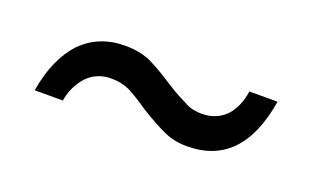

<svg xmlns="http://www.w3.org/2000/svg" viewBox="-33 -491 553 340"><g transform="rotate(20 243.5 -321.0)"><path d="M38 -257C38 -257 91 -257 91 -257C91 -257 91 -257 91 -257C94 -276 102 -292 114 -305C126 -317 141 -323 158 -323C158 -323 158 -323 158 -323C171 -323 182 -321 193 -316C203 -311 216 -303 232 -292C232 -292 232 -292 232 -292C251 -280 268 -271 281 -265C294 -259 308 -256 325 -256C325 -256 325 -256 325 -256C394 -256 435 -299 449 -385C449 -385 396 -385 396 -385C396 -385 396 -385 396 -385C393 -365 386 -349 375 -337C363 -325 348 -319 330 -319C330 -319 330 -319 330 -319C319 -319 308 -321 299 -326C289 -331 275 -338 258 -349C258 -349 258 -349 258 -349C240 -361 224 -370 210 -377C196 -383 180 -386 162 -386C162 -386 162 -386 162 -386C129 -386 102 -375 81 -354C60 -332 45 -300 38 -257Z"/></g></svg>

Font: wox.body
Style: Regular
Weight: 500
Designer: Ninad Kale (Devanagari), Jonny Pinhorn (Latin)
Foundry: Indian Type Foundry
Version: ""